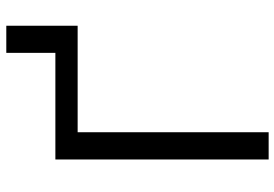

<svg xmlns="http://www.w3.org/2000/svg" viewBox="-158 -758 915 640"><g transform="rotate(-90 300.0 -437.5)"><path d="M534.7 -636.7H179.7V0H88.9V-710.9H444.3V-874.5H534.7Z"/></g></svg>

Font: RobotoMono-Regular
Style: Regular
Weight: 400
Designer: Google
Version: Version 2.000985; 2015; ttfautohint (v1.3)